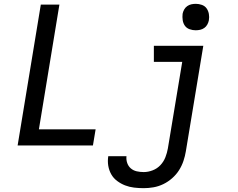

<svg xmlns="http://www.w3.org/2000/svg" viewBox="-20 -759 1240 1002"><path d="M72 0 193 -735H290L183 -84H479L465 0ZM730 223Q704 223 679.5 220Q655 217 633 208.5Q611 200 591.5 185.5Q572 171 560.5 150.5Q549 130 545 106Q541 82 545 56H640Q638 75 644 92Q650 109 663 120Q676 131 693.5 135Q711 139 730 139Q753 139 776.5 130Q800 121 817 103Q834 85 843 62Q852 39 856 16L931 -436H783V-520H1041L950 30Q946 55 937.5 80.5Q929 106 914.5 129Q900 152 878.5 171Q857 190 832 202Q807 214 781 218.5Q755 223 730 223ZM1001 -601Q985 -601 969.5 -606.5Q954 -612 945 -624.5Q936 -637 933.5 -653.5Q931 -670 933 -687Q935 -698 941 -709Q947 -720 957 -727Q967 -734 978.5 -736.5Q990 -739 1002 -739Q1018 -739 1033.5 -733.5Q1049 -728 1058 -715.5Q1067 -703 1070 -686.5Q1073 -670 1070 -653Q1068 -642 1062 -631Q1056 -620 1046 -613Q1036 -606 1024.5 -603.5Q1013 -601 1001 -601Z"/></svg>

Font: Iosevka Custom Medium
Style: Italic
Weight: 500
Italic angle: -9°
Designer: Belleve Invis
Foundry: Belleve Invis
Version: Version 27.0.1